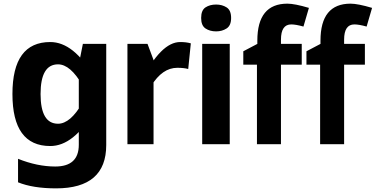

<svg xmlns="http://www.w3.org/2000/svg" viewBox="-20 -785 2045 1045"><path d="M285.2 240.2Q159.1 240.2 78.2 207.2V79.3Q183.2 121.3 280.6 121.3Q408.9 121.3 408.9 2.9V-435.1L431.1 -546.4H558.2V4.1Q558.2 240.2 285.2 240.2ZM253.5 9.8Q47.7 9.8 47.7 -273.3Q47.7 -556.2 253.5 -556.2Q381.9 -556.2 491.5 -366.4L428.5 -321.4Q363 -434.8 295.8 -434.8Q200.8 -434.8 200.8 -273.3Q200.8 -111.6 295.8 -111.6Q363 -111.6 428.5 -225L491.5 -180Q381.9 9.8 253.5 9.8Z M803.1 -317.7 749.8 -345Q856.1 -556.2 960.8 -556.2Q993.8 -556.2 1018.6 -549.1L1004.4 -409.5Q980.8 -416 945 -416Q863.3 -416 803.1 -317.7ZM673.6 0V-546.4H782.8L815.7 -458.5V0Z M1080.5 0V-546.4H1230.4V0ZM1156.2 -614.2Q1122.2 -614.2 1098.5 -630.1Q1074.8 -646 1074.8 -687Q1074.8 -729.3 1098.5 -744.8Q1122.2 -760.3 1156.2 -760.3Q1188.8 -760.3 1213.3 -744.8Q1237.9 -729.3 1237.9 -687Q1237.9 -646 1213.3 -630.1Q1188.8 -614.2 1156.2 -614.2Z M1378.5 0V-433.2H1304.2V-505.9L1380.6 -546.1V-564Q1380.6 -765.1 1544.1 -765.1Q1583.8 -765.1 1661.3 -742.1L1631.6 -640.4Q1590.1 -652.1 1565 -652.1Q1509.2 -652.1 1509.2 -569V-546.4H1622.3V-433.2H1509.2V0Z M1722.3 0V-433.2H1647.9V-505.9L1724.3 -546.1V-564Q1724.3 -765.1 1887.9 -765.1Q1927.5 -765.1 2005.1 -742.1L1975.4 -640.4Q1933.9 -652.1 1908.8 -652.1Q1852.9 -652.1 1852.9 -569V-546.4H1966V-433.2H1852.9V0Z"/></svg>

Font: Nokora
Style: Regular
Weight: 400
Designer: Danh Hong
Foundry: Danh Hong
Version: Version 9.000